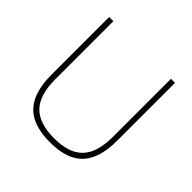

<svg xmlns="http://www.w3.org/2000/svg" viewBox="-186 -917 1102 1102"><g transform="rotate(45 365.0 -365.5)"><path d="M365.5 9Q274 9 214.8 -20.5Q155.5 -50 126.5 -112.5Q97.5 -175 97.5 -274V-740H131.5V-269Q131.5 -141 188 -82.5Q244.5 -24 365.5 -24Q486.5 -24 542.8 -82.5Q599 -141 599 -269V-740H632V-274Q632 -175 603.2 -112.5Q574.5 -50 515.5 -20.5Q456.5 9 365.5 9Z"/></g></svg>

Font: Encode Sans SC SemiExpanded Thin
Style: Regular
Weight: 250
Width: 6
Designer: Multiple Designers
Foundry: Impallari Type
Version: Version 3.002